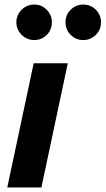

<svg xmlns="http://www.w3.org/2000/svg" viewBox="-20 -824 464 844"><path d="M131 -648Q98 -648 75 -671Q52 -694 52 -726Q52 -758 75 -781Q98 -804 131 -804Q163 -804 185.5 -781Q208 -758 208 -726Q208 -693 185.5 -670.5Q163 -648 131 -648ZM346 -648Q313 -648 290.5 -671Q268 -694 268 -726Q268 -759 291 -781.5Q314 -804 346 -804Q379 -804 401.5 -781Q424 -758 424 -726Q424 -693 401 -670.5Q378 -648 346 -648ZM12 0 128 -546H278L162 0Z"/></svg>

Font: Plus Jakarta Display
Style: Bold Italic
Weight: 700
Italic angle: -12°
Designer: Gumpita Rahayu
Foundry: Tokotype Studio
Version: Version 1.000;hotconv 1.0.109;makeotfexe 2.5.65596